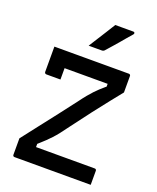

<svg xmlns="http://www.w3.org/2000/svg" viewBox="-169 -1045 938 1144"><g transform="rotate(20 300.0 -472.5)"><path d="M548 0H65Q60 0 57 -3Q54 -6 54 -11V-115Q96 -169 137 -222Q178 -275 221.5 -330.5Q265 -386 310 -446Q329 -472 344.5 -490.5Q360 -509 373.5 -523.5Q387 -538 401 -551Q415 -564 430.5 -577Q446 -590 466 -606L437 -560V-624L455 -600Q390 -600 342.5 -600Q295 -600 257 -600Q219 -600 182 -600H152Q130 -600 114 -606Q98 -612 87 -624Q76 -636 70 -655Q64 -674 63 -700H535Q539 -700 541 -698.5Q543 -697 544.5 -695Q546 -693 546 -689V-585Q521 -554 485.5 -509.5Q450 -465 406.5 -408.5Q363 -352 314 -286Q290 -253 272 -230Q254 -207 238.5 -190.5Q223 -174 208.5 -160Q194 -146 177.5 -131.5Q161 -117 141 -99L165 -138V-73L148 -100Q213 -100 268 -100Q323 -100 370.5 -100Q418 -100 460 -100H537Q542 -100 545 -97Q548 -94 548 -89Q548 -67 548 -44.5Q548 -22 548 0ZM164 -528Q140 -528 119 -528Q98 -528 74 -528Q71 -528 68.5 -529.5Q66 -531 64.5 -533.5Q63 -536 63 -539Q63 -556 63 -576.5Q63 -597 63 -619Q63 -641 63 -662Q63 -683 63 -700Q103 -700 125 -692Q147 -684 155.5 -666Q164 -648 164 -618Q164 -605 164 -589Q164 -573 164 -557Q164 -541 164 -528ZM360 -945Q388 -945 404.5 -945Q421 -945 436 -945Q451 -945 475 -945Q481 -945 483 -940Q485 -935 481 -930Q462 -909 448.5 -892.5Q435 -876 422 -861Q409 -846 393 -827.5Q377 -809 352 -781Q350 -779 346 -777Q342 -775 336 -775Q315 -775 302 -775Q289 -775 277.5 -775Q266 -775 253 -775Q272 -805 289 -832Q306 -859 323.5 -886.5Q341 -914 360 -945Z"/></g></svg>

Font: Recursive Medium
Style: Regular
Weight: 500
Version: Version 1.085